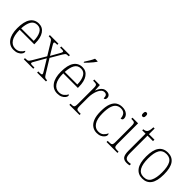

<svg xmlns="http://www.w3.org/2000/svg" viewBox="172 -1826 2896 2896"><g transform="rotate(45 1619.5 -378.0)"><path d="M248 10Q160 10 108 -61Q56 -132 56 -262Q56 -404 104 -473.5Q152 -543 240 -543Q320 -543 365 -477Q410 -411 410 -294V-271H99Q99 -146 140.5 -84Q182 -22 252 -22Q303 -22 335 -47.5Q367 -73 383 -106Q394 -100 394 -84Q394 -66 377.5 -44Q361 -22 328.5 -6Q296 10 248 10ZM368 -302Q367 -395 335.5 -453.5Q304 -512 239 -512Q169 -512 137 -455.5Q105 -399 100 -302Z M458 0V-25H475Q497 -25 509.5 -28.5Q522 -32 532 -43Q542 -54 555 -77L676 -282L566 -462Q547 -494 534 -502.5Q521 -511 494 -511H478V-536H661V-511H644Q614 -511 607 -506.5Q600 -502 600 -494Q600 -486 607.5 -472.5Q615 -459 627 -438L701 -315L769 -435Q781 -456 788.5 -470.5Q796 -485 796 -494Q796 -503 788 -507Q780 -511 753 -511H721V-536H906V-511H896Q875 -511 863 -508Q851 -505 841.5 -494Q832 -483 818 -460L718 -289L851 -74Q870 -42 883 -33.5Q896 -25 921 -25H931V0H742V-25H772Q800 -25 808.5 -29.5Q817 -34 817 -43Q817 -51 809 -65Q801 -79 786 -104L693 -256L605 -101Q593 -80 585 -66Q577 -52 577 -42Q577 -33 585 -29Q593 -25 620 -25H660V0Z M1178 10Q1090 10 1038 -61Q986 -132 986 -262Q986 -404 1034 -473.5Q1082 -543 1170 -543Q1250 -543 1295 -477Q1340 -411 1340 -294V-271H1029Q1029 -146 1070.5 -84Q1112 -22 1182 -22Q1233 -22 1265 -47.5Q1297 -73 1313 -106Q1324 -100 1324 -84Q1324 -66 1307.5 -44Q1291 -22 1258.5 -6Q1226 10 1178 10ZM1298 -302Q1297 -395 1265.5 -453.5Q1234 -512 1169 -512Q1099 -512 1067 -455.5Q1035 -399 1030 -302ZM1128 -619Q1150 -653 1174 -692.5Q1198 -732 1212 -766H1268V-756Q1257 -739 1234 -711Q1211 -683 1185 -654.5Q1159 -626 1138 -606H1128Z M1430 0V-25H1442Q1470 -25 1485 -29Q1500 -33 1505.5 -49Q1511 -65 1511 -101V-438Q1511 -472 1505.5 -487.5Q1500 -503 1484 -507Q1468 -511 1436 -511H1426V-536H1544L1550 -429H1553Q1564 -457 1579.5 -483.5Q1595 -510 1620 -527Q1645 -544 1681 -544Q1721 -544 1741.5 -525Q1762 -506 1762 -477Q1762 -459 1754 -447Q1746 -435 1727 -435Q1727 -473 1714.5 -492Q1702 -511 1669 -511Q1642 -511 1620 -490.5Q1598 -470 1583 -436Q1568 -402 1560 -360.5Q1552 -319 1552 -278V-100Q1552 -65 1557.5 -49Q1563 -33 1578 -29Q1593 -25 1621 -25H1647V0Z M2020 10Q1967 10 1924.5 -18Q1882 -46 1857 -106Q1832 -166 1832 -263Q1832 -370 1856.5 -431Q1881 -492 1923 -517.5Q1965 -543 2019 -543Q2084 -543 2122 -512Q2160 -481 2160 -436Q2160 -402 2122 -401Q2122 -448 2097.5 -480.5Q2073 -513 2017 -513Q1975 -513 1942.5 -490Q1910 -467 1892 -413Q1874 -359 1874 -264Q1874 -143 1915.5 -82.5Q1957 -22 2023 -23Q2077 -23 2107.5 -51Q2138 -79 2153 -115Q2163 -105 2163 -85Q2163 -67 2146.5 -44.5Q2130 -22 2098 -6Q2066 10 2020 10Z M2335 -654Q2322 -654 2314 -663Q2306 -672 2306 -698Q2306 -724 2314 -733Q2322 -742 2335 -742Q2348 -742 2356.5 -733Q2365 -724 2365 -698Q2365 -672 2356.5 -663Q2348 -654 2335 -654ZM2223 0V-25H2245Q2277 -25 2292.5 -29Q2308 -33 2313.5 -48.5Q2319 -64 2319 -98V-435Q2319 -470 2314 -486Q2309 -502 2294.5 -506.5Q2280 -511 2252 -511H2240V-536H2360V-99Q2360 -65 2365.5 -49Q2371 -33 2386.5 -29Q2402 -25 2434 -25H2455V0Z M2659 10Q2601 10 2575.5 -23.5Q2550 -57 2550 -142V-505H2479V-528Q2519 -530 2540 -552Q2552 -565 2558 -590Q2564 -615 2566 -657H2592V-536H2709V-505H2592V-137Q2592 -72 2609 -46.5Q2626 -21 2663 -21Q2679 -21 2691 -22.5Q2703 -24 2718 -26V3Q2688 10 2659 10Z M2990 10Q2901 10 2850 -58Q2799 -126 2799 -267Q2799 -407 2847.5 -475Q2896 -543 2994 -543Q3085 -543 3133.5 -475.5Q3182 -408 3182 -267Q3182 -125 3133.5 -57.5Q3085 10 2990 10ZM2991 -21Q3074 -21 3107 -86Q3140 -151 3140 -267Q3140 -391 3105.5 -451.5Q3071 -512 2993 -512Q2911 -512 2876 -450.5Q2841 -389 2841 -267Q2841 -148 2876.5 -84.5Q2912 -21 2991 -21Z"/></g></svg>

Font: Noto Serif Georgian SemiCondensed ExtraLight
Style: Regular
Weight: 200
Width: 4
Designer: Monotype Design Team, Akaki Razmadze
Foundry: Google LLC
Version: Version 2.003; ttfautohint (v1.8.4.7-5d5b)